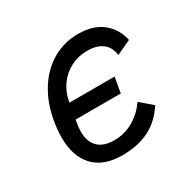

<svg xmlns="http://www.w3.org/2000/svg" viewBox="-125 -689 850 833"><g transform="rotate(-30 300.0 -273.0)"><path d="M73 -195Q73 -232 80.5 -275.5Q94.5 -356.5 132.8 -418.2Q171 -480 229.2 -514.5Q287.5 -549 359.5 -549Q434.5 -549 479.8 -512.5Q525 -476 538 -416L465.5 -382.5Q460 -424 432 -445Q404 -466 357.5 -466Q312 -466 274 -446.5Q236 -427 211.2 -392.2Q186.5 -357.5 179 -313.5L178.5 -309.5H404.5L391 -232.5H164.5L162 -217Q158 -193 158 -175.5Q158 -125 185.2 -97.8Q212.5 -70.5 266.5 -70.5Q318 -70.5 362.2 -96.2Q406.5 -122 435.5 -165L495 -114Q456 -53.5 399 -25Q342 3.5 265.5 3.5Q171 3.5 122 -48.2Q73 -100 73 -195Z"/></g></svg>

Font: JuliaMono MediumItalic
Style: Regular
Weight: 500
Italic angle: -9°
Monospace: yes
Designer: cormullion
Foundry: corm
Version: Version 0.049; ttfautohint (v1.8.4)